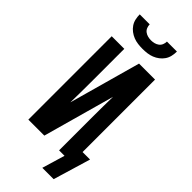

<svg xmlns="http://www.w3.org/2000/svg" viewBox="-345 -1001 1197 1197"><g transform="rotate(45 253.5 -402.0)"><path d="M250 -815Q230 -815 209.5 -817.5Q189 -820 170 -827.5Q151 -835 134.5 -847.5Q118 -860 106.5 -877Q95 -894 90.5 -914.5Q86 -935 86 -955H174Q174 -941 179.5 -927.5Q185 -914 196.5 -905.5Q208 -897 222 -893.5Q236 -890 250 -890Q264 -890 278 -893.5Q292 -897 303.5 -905.5Q315 -914 320.5 -927.5Q326 -941 326 -955H414Q414 -935 409.5 -914.5Q405 -894 393.5 -877Q382 -860 365.5 -847.5Q349 -835 330 -827.5Q311 -820 290.5 -817.5Q270 -815 250 -815ZM333 151 378 0H330V-294Q330 -339 330.5 -384Q331 -429 332 -474L200 0H59V-735H170V-441Q170 -396 169.5 -351Q169 -306 168 -261L300 -735H441V-96H507L433 151Z"/></g></svg>

Font: Iosevka Term
Style: Bold
Weight: 700
Monospace: yes
Designer: Belleve Invis
Foundry: Belleve Invis
Version: Version 30.0.1